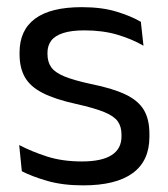

<svg xmlns="http://www.w3.org/2000/svg" viewBox="-20 -520 481 550"><path d="M218.5 11Q159.5 11 115.5 -1.8Q71.5 -14.5 42.5 -29.5L35 -104.5Q71.5 -85.5 115.2 -71.5Q159 -57.5 214.5 -57.5Q271 -57.5 299.5 -75.5Q328 -93.5 328 -129V-134.5Q328 -157.5 317.2 -172.5Q306.5 -187.5 278.5 -199Q250.5 -210.5 199 -222Q137.5 -235.5 102 -253.8Q66.5 -272 51.2 -299Q36 -326 36 -365V-369.5Q36 -433.5 80.5 -466.5Q125 -499.5 214.5 -499.5Q272 -499.5 314.2 -486.5Q356.5 -473.5 383.5 -457.5L391 -389Q358.5 -408 316.5 -420.5Q274.5 -433 222 -433Q184 -433 160.5 -425.2Q137 -417.5 126.5 -403.2Q116 -389 116 -369V-365Q116 -343 126.5 -327.8Q137 -312.5 164.2 -301.2Q191.5 -290 240 -279.5Q302.5 -267 339.2 -249.5Q376 -232 392 -205.2Q408 -178.5 408 -136.5V-128Q408 -59 360 -24Q312 11 218.5 11Z"/></svg>

Font: Anek Telugu Medium
Style: Regular
Weight: 400
Version: Version 1.003